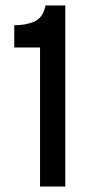

<svg xmlns="http://www.w3.org/2000/svg" viewBox="-20 -680 341 700"><path d="M126 0V-507H32V-588Q76 -588 106.5 -602Q137 -616 146 -660H218V0Z"/></svg>

Font: Bricolage Grotesque 48pt Condensed ExtraBold
Style: Regular
Weight: 400
Version: Version 1.000;gftools[0.9.30]